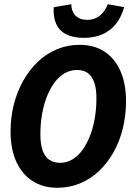

<svg xmlns="http://www.w3.org/2000/svg" viewBox="-20 -876 640 908"><path d="M251 12Q183 12 133.5 -20Q84 -52 57 -111.5Q30 -171 30 -254Q30 -321 45.5 -382Q61 -443 90 -494.5Q119 -546 159 -584Q199 -622 249 -643Q299 -664 357 -664Q425 -664 474 -632Q523 -600 549.5 -540Q576 -480 576 -398Q576 -331 561 -269.5Q546 -208 517.5 -157Q489 -106 449 -68Q409 -30 359 -9Q309 12 251 12ZM265 -106Q295 -106 321.5 -121.5Q348 -137 369 -165.5Q390 -194 405 -232Q420 -270 428 -315.5Q436 -361 436 -411Q436 -456 426 -485.5Q416 -515 396 -530Q376 -545 344 -545Q313 -545 286.5 -530Q260 -515 238.5 -486.5Q217 -458 202 -420Q187 -382 179 -336.5Q171 -291 171 -241Q171 -196 181 -166Q191 -136 212 -121Q233 -106 265 -106ZM376 -697Q326 -697 293.5 -713.5Q261 -730 246 -762.5Q231 -795 234 -842L317 -856Q318 -821 338 -801.5Q358 -782 392 -782Q427 -782 451.5 -801.5Q476 -821 490 -856L567 -842Q554 -795 528.5 -763Q503 -731 465 -714Q427 -697 376 -697Z"/></svg>

Font: Source Code Pro ExtraLight
Style: Bold Italic
Weight: 700
Italic angle: -11°
Monospace: yes
Version: Version 1.016;hotconv 1.0.116;makeotfexe 2.5.65601